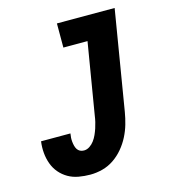

<svg xmlns="http://www.w3.org/2000/svg" viewBox="-110 -824 821 922"><g transform="rotate(-15 300.0 -363.5)"><path d="M226 8Q197 8 168.5 3Q140 -2 116.5 -15.5Q93 -29 75.5 -49.5Q58 -70 48.5 -96Q39 -122 36.5 -150.5Q34 -179 38 -208H184Q182 -197 181.5 -187Q181 -177 182 -167Q183 -157 185.5 -147Q188 -137 193 -129Q198 -121 206.5 -116.5Q215 -112 226 -112Q241 -112 254.5 -121Q268 -130 277.5 -143Q287 -156 293.5 -170.5Q300 -185 305 -200Q310 -215 313.5 -230Q317 -245 319 -260L378 -615H258V-735H545L463 -240Q458 -210 449.5 -180.5Q441 -151 426.5 -122.5Q412 -94 391 -69Q370 -44 343.5 -26Q317 -8 286.5 0Q256 8 226 8Z"/></g></svg>

Font: Iosevka Slab HvExObl
Style: Regular
Weight: 900
Width: 7
Italic angle: -9°
Monospace: yes
Designer: Belleve Invis
Foundry: Belleve Invis
Version: Version 11.1.1; ttfautohint (v1.8.3)